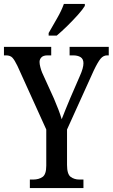

<svg xmlns="http://www.w3.org/2000/svg" viewBox="-22 -951 570 971"><path d="M129 0V-43H146Q174 -43 193 -56Q212 -69 212 -113V-296L66 -618Q52 -647 41 -659Q30 -671 8 -671H-2V-714H237V-671H219Q197 -671 187.5 -661Q178 -651 178 -638Q178 -627 182 -611.5Q186 -596 191 -584L251 -452Q277 -392 290 -348Q298 -369 309 -396Q320 -423 333 -454L382 -567Q400 -607 400 -631Q400 -653 385.5 -662Q371 -671 347 -671H330V-714H528V-671H520Q501 -671 487 -654.5Q473 -638 452 -594L317 -296V-117Q317 -70 335.5 -56.5Q354 -43 379 -43H400V0ZM224 -784Q245 -821 267 -859Q289 -897 301 -931H407V-921Q397 -904 372.5 -876.5Q348 -849 319 -820.5Q290 -792 265 -771H224Z"/></svg>

Font: Noto Serif Tamil ExtraCondensed Medium
Style: Regular
Weight: 500
Width: 2
Designer: Indian Type Foundry, Tom Grace, and the Monotype Design Team
Foundry: Monotype Imaging Inc.
Version: Version 2.004; ttfautohint (v1.8.4.7-5d5b)